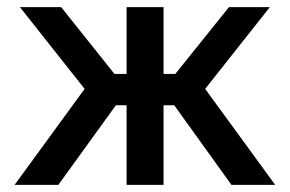

<svg xmlns="http://www.w3.org/2000/svg" viewBox="-20 -520 815 540"><path d="M336 -500V-312H302L152 -500H36L218 -270L21 0H144L306 -224H336V0H440V-224H470L631 0H754L557 -270L739 -500H624L473 -312H440V-500Z"/></svg>

Font: LT Wave Alt Medium
Style: Regular
Weight: 500
Designer: Daniel Lyons
Version: Version 2.5 (Glyphs App)